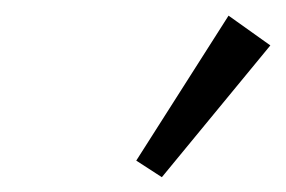

<svg xmlns="http://www.w3.org/2000/svg" viewBox="-20 -721 371 249"><path d="M189.9 -491.2 156.7 -512.7 276.4 -700.7 330.6 -662.1Z"/></svg>

Font: Elstob 14pt
Style: Italic
Weight: 400
Italic angle: -20°
Designer: Peter S. Baker
Version: Version 1.015